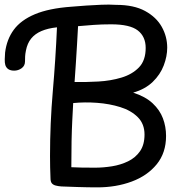

<svg xmlns="http://www.w3.org/2000/svg" viewBox="-22 -798 802 829"><path d="M398 11Q358 11 313 9.5Q268 8 243 7Q229 6 218 3Q207 0 201.5 -7Q196 -14 196 -29Q195 -52 194.5 -76Q194 -100 194 -125Q194 -266 206 -404Q218 -542 224 -680Q185 -676 157 -664Q129 -652 112.5 -631.5Q96 -611 90 -580Q87 -565 86.5 -554.5Q86 -544 86 -533Q86 -514 71.5 -503.5Q57 -493 39 -493Q24 -493 14.5 -499Q5 -505 1 -517Q-2 -528 -1.5 -542Q-1 -556 0 -571Q7 -628 37.5 -669.5Q68 -711 128.5 -736.5Q189 -762 286 -769Q318 -772 350.5 -774Q383 -776 415.5 -777.5Q448 -779 480 -777Q556 -777 604.5 -750.5Q653 -724 676.5 -682Q700 -640 700 -592Q700 -555 685 -515.5Q670 -476 637.5 -444.5Q605 -413 553 -398Q606 -381 637 -352Q668 -323 681.5 -287Q695 -251 695 -211Q695 -138 654.5 -88.5Q614 -39 546.5 -14Q479 11 398 11ZM388 -74Q424 -74 461.5 -80Q499 -86 531 -101.5Q563 -117 582.5 -145Q602 -173 602 -217Q602 -263 573 -292Q544 -321 497.5 -335.5Q451 -350 397.5 -354Q344 -358 294 -353Q292 -316 290 -276.5Q288 -237 287 -189Q286 -141 286 -76Q307 -75 329.5 -74.5Q352 -74 388 -74ZM300 -444Q349 -443 402.5 -446Q456 -449 502.5 -463Q549 -477 578 -507Q607 -537 607 -591Q607 -640 573 -666.5Q539 -693 458 -693Q417 -693 383 -690.5Q349 -688 315 -685Q313 -645 310.5 -604.5Q308 -564 305.5 -524Q303 -484 300 -444Z"/></svg>

Font: Playpen Sans
Style: Regular
Weight: 400
Designer: Laura Meseguer, Veronika Burian, José Scaglione, Kostas Bartsokas, Vera Evstafieva, Tom Grace, Yorlmar Campos
Foundry: TypeTogether
Version: Version 2.000